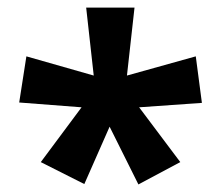

<svg xmlns="http://www.w3.org/2000/svg" viewBox="-20 -780 585 508"><path d="M335.9 -759.8 315.9 -580.1 498 -630.9 514.2 -507.8 348.1 -496.1 457 -351.1 346.2 -292 270 -444.8 203.1 -293 87.9 -351.1 195.8 -496.1 30.8 -508.8 49.8 -630.9 228 -580.1 208 -759.8Z"/></svg>

Font: Phetsarath
Style: Bold
Weight: 700
Designer: Danh Hong
Foundry: Danh Hong
Version: Version 1.01